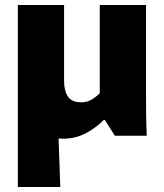

<svg xmlns="http://www.w3.org/2000/svg" viewBox="-20 -540 652 764"><path d="M51 204V-520H235V-218Q235 -178 250.5 -155.5Q266 -133 302 -133Q327 -133 345 -144Q363 -155 377 -169V-520H561V-178Q561 -127 561.5 -82.5Q562 -38 564 0H437L397 -63H393Q368 -36 325.5 -12Q283 12 229 12Q220 12 213 11L220 204Z"/></svg>

Font: Murecho ExtraBold
Style: Regular
Weight: 800
Designer: Neil Summerour
Foundry: Positype
Version: Version 1.010; ttfautohint (v1.8.3)